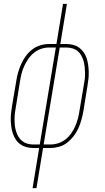

<svg xmlns="http://www.w3.org/2000/svg" viewBox="-20 -755 540 990"><path d="M148 215 182 8H151Q133 8 116 3.5Q99 -1 85 -11Q71 -21 61.5 -35.5Q52 -50 46.5 -66Q41 -82 38.5 -99.5Q36 -117 35.5 -135Q35 -153 37 -171.5Q39 -190 42 -208L64 -338Q67 -360 73.5 -382Q80 -404 89.5 -425.5Q99 -447 113.5 -466.5Q128 -486 147 -500.5Q166 -515 188.5 -521.5Q211 -528 233 -528H271L305 -735H325L291 -528H322Q340 -528 357.5 -523.5Q375 -519 388.5 -509Q402 -499 412 -484.5Q422 -470 427 -454Q432 -438 434.5 -420.5Q437 -403 437.5 -385Q438 -367 436 -348.5Q434 -330 431 -312L410 -182Q406 -160 400 -138Q394 -116 384.5 -94.5Q375 -73 360 -53.5Q345 -34 326.5 -19.5Q308 -5 285 1.5Q262 8 240 8H202L168 215ZM205 -10H240Q260 -10 280.5 -16.5Q301 -23 318 -36.5Q335 -50 347.5 -68Q360 -86 368.5 -105.5Q377 -125 382 -145Q387 -165 390 -185L412 -315Q415 -331 417 -347Q419 -363 418.5 -379Q418 -395 416.5 -410.5Q415 -426 410.5 -441Q406 -456 399 -469Q392 -482 380.5 -491.5Q369 -501 353.5 -505.5Q338 -510 322 -510H288ZM185 -10 268 -510H233Q213 -510 193 -503.5Q173 -497 156 -483.5Q139 -470 126.5 -452Q114 -434 105 -414.5Q96 -395 91 -375Q86 -355 83 -335L62 -205Q59 -189 57 -173Q55 -157 55 -141Q55 -125 56.5 -109.5Q58 -94 62.5 -79Q67 -64 74.5 -51Q82 -38 93.5 -28.5Q105 -19 120 -14.5Q135 -10 151 -10Z"/></svg>

Font: Iosevka Term Curly Th Obl
Style: Regular
Weight: 100
Italic angle: -9°
Designer: Belleve Invis
Foundry: Belleve Invis
Version: Version 32.3.0